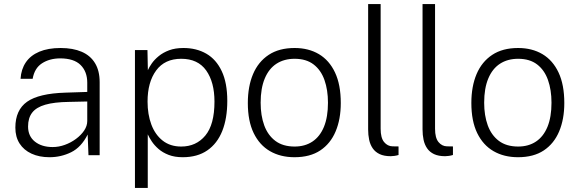

<svg xmlns="http://www.w3.org/2000/svg" viewBox="-20 -763 2845 944"><path d="M223.5 10Q173 10 135 -7.5Q97 -25 76.2 -57.5Q55.5 -90 55.5 -135.5Q55.5 -222 113.2 -262.8Q171 -303.5 301.5 -307.5L409 -311V-356.5Q409 -411 376.2 -443.5Q343.5 -476 275 -476Q223 -475.5 186.2 -451.5Q149.5 -427.5 140.5 -375.5H81Q84 -422.5 107 -456.5Q130 -490.5 173.2 -508.8Q216.5 -527 278 -527Q338.5 -527 381.5 -508.5Q424.5 -490 447.2 -452.5Q470 -415 470 -359V0H415L411 -101.5Q379.5 -39 329.8 -14.5Q280 10 223.5 10ZM239 -40Q269 -40 298.8 -50.8Q328.5 -61.5 353.5 -80Q378.5 -98.5 393.8 -121.2Q409 -144 409 -168V-264L319 -262Q246.5 -261 202.5 -248.2Q158.5 -235.5 138.2 -209.2Q118 -183 118 -141Q118 -93.5 151.5 -66.8Q185 -40 239 -40Z M643.5 161V-517H705L707 -418Q713.5 -433 726.5 -451.5Q739.5 -470 760.5 -487.2Q781.5 -504.5 811.5 -515.8Q841.5 -527 882 -527Q946 -527 994.5 -499Q1043 -471 1070.2 -413.2Q1097.5 -355.5 1097.5 -267Q1097.5 -181 1072.8 -119Q1048 -57 999.2 -23.5Q950.5 10 878.5 10Q838.5 10 809 -1.5Q779.5 -13 759.2 -30.8Q739 -48.5 726.2 -67.8Q713.5 -87 706.5 -102.5V161ZM871 -42.5Q944.5 -42.5 989.5 -96.5Q1034.5 -150.5 1034.5 -263.5Q1034.5 -359 993.8 -416.5Q953 -474 871 -474Q790 -474 747.8 -416.5Q705.5 -359 705.5 -263.5Q705.5 -200.5 724.2 -150.5Q743 -100.5 780 -71.5Q817 -42.5 871 -42.5Z M1428 10Q1359 10 1307.5 -19.8Q1256 -49.5 1227.2 -108.8Q1198.5 -168 1198.5 -256.5Q1198.5 -338 1224.2 -398.8Q1250 -459.5 1301 -493.2Q1352 -527 1428.5 -527Q1497 -527 1548 -496.8Q1599 -466.5 1627.2 -406.5Q1655.5 -346.5 1655.5 -256.5Q1655.5 -177 1630.2 -117Q1605 -57 1554.8 -23.5Q1504.5 10 1428 10ZM1428.5 -42.5Q1479.5 -42.5 1516.2 -67Q1553 -91.5 1572.8 -139.5Q1592.5 -187.5 1592.5 -258Q1592.5 -321 1575.2 -369.8Q1558 -418.5 1521.8 -446.2Q1485.5 -474 1428.5 -474Q1377 -474 1339.5 -449.8Q1302 -425.5 1281.8 -377.2Q1261.5 -329 1261.5 -258Q1261.5 -195 1279.2 -146.5Q1297 -98 1334 -70.2Q1371 -42.5 1428.5 -42.5Z M1901 5Q1868.5 5 1846.8 -5.2Q1825 -15.5 1812.5 -33.8Q1800 -52 1795 -75.8Q1790 -99.5 1790 -126.5V-743H1851.5V-130Q1851.5 -85 1868.5 -64.5Q1885.5 -44 1910 -43.5L1939.5 -43V-1Q1930 2 1919.2 3.5Q1908.5 5 1901 5Z M2168.5 5Q2136 5 2114.2 -5.2Q2092.5 -15.5 2080 -33.8Q2067.5 -52 2062.5 -75.8Q2057.5 -99.5 2057.5 -126.5V-743H2119V-130Q2119 -85 2136 -64.5Q2153 -44 2177.5 -43.5L2207 -43V-1Q2197.5 2 2186.8 3.5Q2176 5 2168.5 5Z M2527 10Q2458 10 2406.5 -19.8Q2355 -49.5 2326.2 -108.8Q2297.5 -168 2297.5 -256.5Q2297.5 -338 2323.2 -398.8Q2349 -459.5 2400 -493.2Q2451 -527 2527.5 -527Q2596 -527 2647 -496.8Q2698 -466.5 2726.2 -406.5Q2754.5 -346.5 2754.5 -256.5Q2754.5 -177 2729.2 -117Q2704 -57 2653.8 -23.5Q2603.5 10 2527 10ZM2527.5 -42.5Q2578.5 -42.5 2615.2 -67Q2652 -91.5 2671.8 -139.5Q2691.5 -187.5 2691.5 -258Q2691.5 -321 2674.2 -369.8Q2657 -418.5 2620.8 -446.2Q2584.5 -474 2527.5 -474Q2476 -474 2438.5 -449.8Q2401 -425.5 2380.8 -377.2Q2360.5 -329 2360.5 -258Q2360.5 -195 2378.2 -146.5Q2396 -98 2433 -70.2Q2470 -42.5 2527.5 -42.5Z"/></svg>

Font: Public Sans Thin ExtraLight
Style: Regular
Weight: 250
Version: Version 1.007